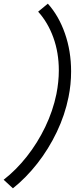

<svg xmlns="http://www.w3.org/2000/svg" viewBox="-83 -857 424 1052"><path d="M226.1 -341.8Q239.3 -409.2 239.3 -471.2Q239.3 -568.8 209.2 -651.6Q179.2 -734.4 126 -793L179.2 -836.9Q239.3 -770 272.9 -673.3Q306.6 -576.7 306.6 -465.8Q306.6 -394.5 292.5 -325.2Q272.9 -227.5 228.3 -134Q183.6 -40.5 121.6 38.6Q59.6 117.7 -12.2 174.8L-63 127.9Q4.9 75.2 63.5 1.2Q122.1 -72.8 164.6 -160.9Q207 -249 226.1 -341.8Z"/></svg>

Font: Reddit Sans Chocolate
Style: Italic
Weight: 400
Italic angle: -11.25°
Designer: Stephen Hutchings
Version: Version 1.013